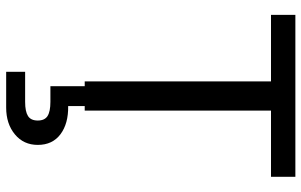

<svg xmlns="http://www.w3.org/2000/svg" viewBox="-202 -538 1001 638"><g transform="rotate(90 299.0 -219.5)"><path d="M251 -619H30V-700H568V-619H348V0H251ZM219 198H319Q351 198 366 188.5Q381 179 381 156Q381 133 366 123.5Q351 114 319 114H267V-27H333V55Q391 54 426.5 80.5Q462 107 462 156Q462 203 427 232Q392 261 338 261H219Z"/></g></svg>

Font: AF Albert Sans Medium
Style: Regular
Weight: 500
Designer: Andreas Rasmussen
Foundry: a.Foundry
Version: Version 1.300;Glyphs 3.2 (3231)